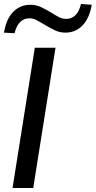

<svg xmlns="http://www.w3.org/2000/svg" viewBox="-20 -945 481 965"><path d="M0 0ZM43 0 155 -705H259L147 0ZM53 -778 0 -781Q11 -849 46 -885Q81 -921 133 -921Q162 -921 188 -908.5Q214 -896 237 -882Q257 -869 275 -859.5Q293 -850 312 -850Q369 -850 387 -925L441 -921Q430 -854 395 -817.5Q360 -781 309 -781Q279 -781 253 -794Q227 -807 204 -821Q184 -833 165.5 -843Q147 -853 128 -853Q72 -853 53 -778Z"/></svg>

Font: Winston Medium
Style: Italic
Weight: 500
Italic angle: -9°
Designer: Original fonts by Vernon Adams / Changes by Cristiano Sobral
Foundry: Original fonts by Vernon Adams / Changes by Cristiano Sobral
Version: Version 2.503;July 17, 2020;FontCreator 13.0.0.2655 64-bit